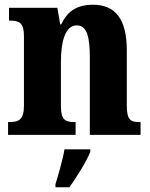

<svg xmlns="http://www.w3.org/2000/svg" viewBox="-20 -569 634 810"><path d="M14 0H299V-54H295C256 -54 237 -63 237 -120V-308C237 -388 253 -462 304 -462C347 -462 359 -412 359 -327V0H573V-54H569C530 -54 515 -63 515 -125V-356C515 -491 465 -549 372 -549C298 -549 262 -516 238 -466H234L222 -536H18V-482H22C61 -482 81 -473 81 -417V-123C81 -63 58 -54 19 -54H14ZM214 208V221H273C303 178 345 113 361 71V61H252C245 105 226 168 214 208Z"/></svg>

Font: Noto Serif Devanagari Condensed ExtraBold
Style: Regular
Weight: 800
Width: 3
Designer: Universal Thirst, Indian Type Foundry and the Monotype Design Team
Foundry: Monotype Imaging Inc.
Version: Version 2.004